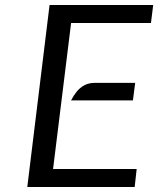

<svg xmlns="http://www.w3.org/2000/svg" viewBox="-20 -747 632 767"><path d="M89 0 178 -727H592L583 -655H264L192 -72H526L518 0ZM264 -346Q273.5 -365 286.5 -381Q299.5 -397 317.2 -406.5Q335 -416 359 -416H520L511 -346Z"/></svg>

Font: Expletus Sans
Style: Italic
Weight: 400
Italic angle: -7°
Designer: Jasper de Waard
Foundry: Designtown
Version: Version 7.500